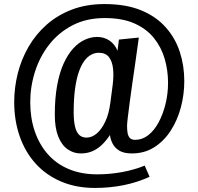

<svg xmlns="http://www.w3.org/2000/svg" viewBox="-20 -746 978 946"><path d="M448 180Q355 180 281 148.5Q207 117 155.5 60Q104 3 77 -74.5Q50 -152 50 -243Q50 -314 67.5 -384Q85 -454 121 -516Q157 -578 210.5 -625Q264 -672 335 -699Q406 -726 495 -726Q600 -726 674.5 -695.5Q749 -665 796.5 -611.5Q844 -558 866 -490Q888 -422 888 -347Q888 -280 871 -216.5Q854 -153 821 -102Q788 -51 740 -20.5Q692 10 630 10Q590 10 567.5 -4Q545 -18 534.5 -39Q524 -60 522 -81Q502 -51 480.5 -31Q459 -11 434 -0.5Q409 10 378 10Q342 10 312.5 -11Q283 -32 266.5 -74.5Q250 -117 250 -181Q250 -262 261.5 -325Q273 -388 293.5 -433Q314 -478 340.5 -507Q367 -536 397.5 -550Q428 -564 458 -564Q493 -564 519.5 -546Q546 -528 559 -496L566 -551L664 -561Q656 -501 647.5 -442.5Q639 -384 631.5 -332Q624 -280 618.5 -237.5Q613 -195 609.5 -166Q606 -137 606 -126Q606 -107 608.5 -91.5Q611 -76 619.5 -66.5Q628 -57 646 -57Q681 -57 710.5 -80Q740 -103 761.5 -143Q783 -183 795.5 -233.5Q808 -284 808 -338Q808 -399 791.5 -456Q775 -513 738.5 -558.5Q702 -604 642.5 -630.5Q583 -657 496 -657Q406 -657 337.5 -621.5Q269 -586 222.5 -526.5Q176 -467 152.5 -393Q129 -319 129 -242Q129 -165 151 -100Q173 -35 215 13Q257 61 318.5 87Q380 113 459 113Q521 113 581 102Q641 91 693 70L717 125Q656 153 588.5 166.5Q521 180 448 180ZM406 -68Q433 -68 457 -88.5Q481 -109 499 -147.5Q517 -186 524 -242L535 -326Q541 -372 537 -408Q533 -444 516.5 -465Q500 -486 466 -486Q447 -486 428.5 -476Q410 -466 394.5 -444.5Q379 -423 367.5 -389Q356 -355 349.5 -306.5Q343 -258 343 -193Q343 -151 349.5 -123Q356 -95 370 -81.5Q384 -68 406 -68Z"/></svg>

Font: Truculenta SemiBold
Style: Regular
Weight: 600
Version: Version 1.002